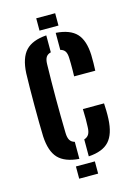

<svg xmlns="http://www.w3.org/2000/svg" viewBox="-121 -863 642 925"><g transform="rotate(-15 200.0 -400.0)"><path d="M181 -92Q110 -97.5 77.2 -132.2Q44.5 -167 40.5 -241.5Q39.5 -270 39 -311.2Q38.5 -352.5 38.5 -397.8Q38.5 -443 39 -485Q39.5 -527 40.5 -557Q44.5 -632.5 77.5 -667.8Q110.5 -703 181 -708V-623.5Q164.5 -619.5 157 -607.8Q149.5 -596 149 -573Q148 -528.5 147.5 -485.8Q147 -443 147 -401Q147 -359 147.5 -316.8Q148 -274.5 149 -230.5Q149.5 -206.5 157 -194Q164.5 -181.5 181 -177ZM155.5 0V-61H250V0ZM228 -92V-176.5Q244 -181.5 251.5 -194Q259 -206.5 259.5 -230.5Q260.5 -246 260.5 -268.8Q260.5 -291.5 259.5 -319.5H365Q366 -305.5 366.5 -282.5Q367 -259.5 366 -241.5Q362.5 -167 330.5 -131.8Q298.5 -96.5 228 -92ZM259.5 -482.5Q260 -495 260.2 -512.5Q260.5 -530 260.2 -546.5Q260 -563 259.5 -573Q259 -596 251.5 -607.5Q244 -619 228 -623V-708Q298.5 -703 330.8 -668.5Q363 -634 366 -561Q366.5 -543 366.2 -519.8Q366 -496.5 365 -482.5ZM155.5 -738.5V-800H250V-738.5Z"/></g></svg>

Font: Big Shoulders Stencil Display Thin
Style: Bold
Weight: 700
Version: Version 2.001